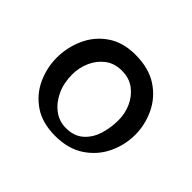

<svg xmlns="http://www.w3.org/2000/svg" viewBox="-94 -879 598 598"><g transform="rotate(45 205.0 -580.0)"><path d="M203 -402Q146 -402 108.5 -427.5Q71 -453 52.5 -493.5Q34 -534 34 -578Q34 -623 52.5 -664.5Q71 -706 108.5 -732Q146 -758 201 -758Q260 -758 299 -732.5Q338 -707 357.5 -666Q377 -625 377 -581Q377 -536 357.5 -495Q338 -454 299 -428Q260 -402 203 -402ZM209 -443Q245 -443 267 -462.5Q289 -482 298.5 -512.5Q308 -543 308 -576Q308 -606 296 -632.5Q284 -659 261.5 -676Q239 -693 206 -693Q174 -693 151.5 -676Q129 -659 117 -632Q105 -605 105 -575Q105 -538 118.5 -508.5Q132 -479 155.5 -461Q179 -443 209 -443Z"/></g></svg>

Font: Marhey Light Light
Style: Regular
Weight: 300
Version: Version 1.000